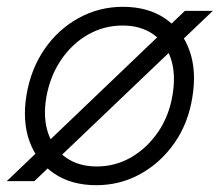

<svg xmlns="http://www.w3.org/2000/svg" viewBox="-30 -532 645 564"><path d="M-10 0 513 -500H595L71 0ZM253 12Q180 12 129.5 -22Q79 -56 57 -116Q35 -176 48 -254Q61 -330 101 -388Q141 -446 201 -479Q261 -512 331 -512Q404 -512 454.5 -478Q505 -444 526.5 -384Q548 -324 535 -246Q523 -170 482.5 -112Q442 -54 382.5 -21Q323 12 253 12ZM254 -43Q309 -43 355.5 -70Q402 -97 434.5 -144.5Q467 -192 477 -254Q487 -314 472 -359.5Q457 -405 420.5 -431Q384 -457 330 -457Q275 -457 228 -430Q181 -403 149 -355.5Q117 -308 106 -246Q96 -186 111.5 -140.5Q127 -95 164 -69Q201 -43 254 -43Z"/></svg>

Font: Figtree Light Light
Style: Italic
Weight: 300
Italic angle: -9.5°
Version: Version 2.000